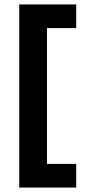

<svg xmlns="http://www.w3.org/2000/svg" viewBox="-20 -695 388 865"><path d="M66.7 150V-675H323.3V-568.3H191.7V43.3H323.3V150Z"/></svg>

Font: Funnel Sans Light
Style: Bold
Weight: 700
Version: Version 1.000